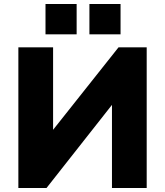

<svg xmlns="http://www.w3.org/2000/svg" viewBox="-20 -942 827 962"><path d="M72 0V-705H246V-274H232L574 -705H715V0H541V-433H554L213 0ZM428 -770V-922H584V-770ZM208 -770V-922H364V-770Z"/></svg>

Font: Nunito Sans 10pt Black
Style: Regular
Weight: 900
Designer: Vernon Adams
Foundry: Vernon Adams
Version: Version 3.101;gftools[0.9.27]